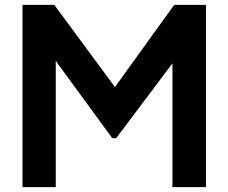

<svg xmlns="http://www.w3.org/2000/svg" viewBox="-20 -765 933 785"><path d="M208 0V-516L439 -200H455L685 -506V0H822V-745H692L450 -409L202 -745H72V0Z"/></svg>

Font: Plus Jakarta Sans
Style: Bold
Weight: 700
Designer: Gumpita Rahayu
Foundry: Tokotype
Version: Version 2.071;gftools[0.9.30]